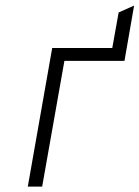

<svg xmlns="http://www.w3.org/2000/svg" viewBox="-20 -688 514 708"><path d="M82.5 0 172.5 -511H394L417.5 -642L474.5 -667.5L439 -463.5H217.5L135.5 0Z"/></svg>

Font: Overpass ExtraLight
Style: Italic
Weight: 250
Italic angle: -10°
Designer: Delve Withrington, Dave Bailey, Thomas Jockin
Foundry: Delve Fonts LLC
Version: Version 4.000